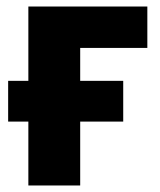

<svg xmlns="http://www.w3.org/2000/svg" viewBox="-20 -569 491 589"><path d="M432 -549V-422H226V-321H358V-196H226V0H67V-196H5V-321H67V-549Z"/></svg>

Font: Noto Sans SemiCondensed ExtraBold
Style: Regular
Weight: 800
Width: 4
Designer: Monotype Design Team
Foundry: Monotype Imaging Inc.
Version: Version 2.013; ttfautohint (v1.8.4.7-5d5b)